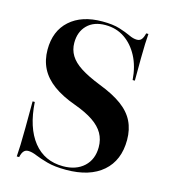

<svg xmlns="http://www.w3.org/2000/svg" viewBox="-93 -658 662 746"><g transform="rotate(15 237.5 -285.0)"><path d="M239.5 11.3Q193.5 11.3 163.3 2.8Q133.1 -5.6 113.7 -13.7Q94.4 -21.8 79.8 -21.8Q68.5 -21.8 61.7 -13.7Q54.8 -5.6 51.6 10.5H41.9Q43.5 -9.7 44.4 -36.7Q45.2 -63.7 45.6 -106Q46 -148.4 46 -212.1H54.8Q61.3 -110.5 105.6 -54.8Q150 0.8 225 0.8Q277.4 0.8 308.9 -28.2Q340.3 -57.3 340.3 -106.5Q340.3 -137.1 326.6 -161.3Q312.9 -185.5 283.9 -205.2Q254.8 -225 208.1 -241.9Q154 -261.3 119 -287.1Q83.9 -312.9 66.9 -346.4Q50 -379.8 50 -421.8Q50 -496.8 97.6 -539.5Q145.2 -582.3 228.2 -582.3Q271 -582.3 298 -573.8Q325 -565.3 342.7 -556.9Q360.5 -548.4 375 -548.4Q387.1 -548.4 393.5 -556.5Q400 -564.5 404 -581.5H412.9Q411.3 -562.9 410.5 -540.3Q409.7 -517.7 409.3 -483.1Q408.9 -448.4 408.9 -392.7H400Q396 -446.8 375 -486.7Q354 -526.6 320.6 -549.2Q287.1 -571.8 243.5 -571.8Q196.8 -571.8 170.2 -545.2Q143.5 -518.5 143.5 -474.2Q143.5 -446 157.3 -423.4Q171 -400.8 200.8 -381.5Q230.6 -362.1 281.5 -341.9Q337.9 -320.2 372.6 -294.8Q407.3 -269.4 423.4 -236.7Q439.5 -204 439.5 -162.1Q439.5 -79.8 387.1 -34.3Q334.7 11.3 239.5 11.3Z"/></g></svg>

Font: Playfair 144pt SemiCondensed
Style: Bold
Weight: 700
Width: 4
Designer: Claus Eggers Sørensen
Foundry: Claus Eggers Sørensen
Version: Version 2.203